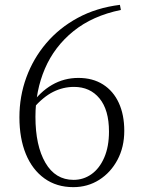

<svg xmlns="http://www.w3.org/2000/svg" viewBox="-20 -757 584 791"><path d="M282 14Q213 14 163 -22Q113 -58 86.5 -122.5Q60 -187 60 -274Q60 -360 88.5 -438Q117 -516 170.5 -579Q224 -642 300.5 -683.5Q377 -725 474 -737L478 -716Q361 -692 282.5 -628.5Q204 -565 165 -474Q126 -383 126 -276Q126 -157 167 -86.5Q208 -16 283 -16Q324 -16 357 -39.5Q390 -63 409.5 -108Q429 -153 429 -215Q429 -304 390 -351.5Q351 -399 285 -399Q240 -399 199 -378.5Q158 -358 116 -310L98 -321H104Q185 -436 303 -436Q362 -436 404.5 -409Q447 -382 469.5 -333Q492 -284 492 -218Q492 -151 464 -98.5Q436 -46 388.5 -16Q341 14 282 14Z"/></svg>

Font: Noto Serif TC
Style: Regular
Weight: 200
Designer: Ryoko NISHIZUKA 西塚涼子 (kana & ideographs); Frank Grießhammer (Latin, Greek & Cyrillic); Wenlong ZHANG 张文龙 (bopomofo); San
Foundry: Adobe
Version: Version 2.001;hotconv 1.1.0;makeotfexe 2.6.0